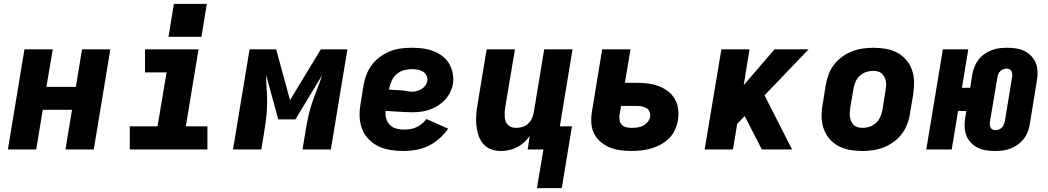

<svg xmlns="http://www.w3.org/2000/svg" viewBox="-20 -776 5440 997"><path d="M21 0 107 -520H254L221 -325H374L406 -520H553L467 0H320L354 -206H202L168 0Z M654 0V-120H798L845 -400H733V-520H1011L945 -120H1057V0ZM855 -585 883 -756H1054L1026 -585Z M1190 0 1276 -520H1414L1486 -256L1646 -520H1784L1698 0H1551L1568 -104Q1574 -140 1582 -175.5Q1590 -211 1602 -246.5Q1614 -282 1628 -316.5Q1642 -351 1653 -386L1514 -156H1425L1362 -386Q1362 -351 1364.5 -316.5Q1367 -282 1367 -246.5Q1367 -211 1363.5 -175.5Q1360 -140 1354 -104L1337 0Z M2077 8Q2043 8 2009.5 3Q1976 -2 1947 -15.5Q1918 -29 1895.5 -52Q1873 -75 1861 -104.5Q1849 -134 1847.5 -167.5Q1846 -201 1852 -235L1868 -335Q1873 -363 1883.5 -390Q1894 -417 1912 -440.5Q1930 -464 1955 -482Q1980 -500 2007 -510.5Q2034 -521 2062.5 -524.5Q2091 -528 2118 -528Q2147 -528 2175 -524.5Q2203 -521 2228.5 -511.5Q2254 -502 2276 -485.5Q2298 -469 2311.5 -446.5Q2325 -424 2330.5 -396.5Q2336 -369 2332 -340Q2328 -318 2317.5 -296.5Q2307 -275 2290.5 -257.5Q2274 -240 2253.5 -227Q2233 -214 2211 -206.5Q2189 -199 2166.5 -196Q2144 -193 2121 -193Q2104 -193 2086.5 -194Q2069 -195 2051.5 -196Q2034 -197 2017 -198Q2000 -199 1982 -200Q1980 -180 1985.5 -160.5Q1991 -141 2004.5 -127.5Q2018 -114 2037 -108.5Q2056 -103 2077 -103Q2093 -103 2109.5 -105.5Q2126 -108 2141.5 -115Q2157 -122 2170.5 -133Q2184 -144 2194 -158L2307 -108Q2288 -80 2261.5 -56.5Q2235 -33 2204.5 -18.5Q2174 -4 2141.5 2Q2109 8 2077 8ZM2121 -300Q2133 -300 2145.5 -303.5Q2158 -307 2169.5 -314Q2181 -321 2189 -332.5Q2197 -344 2199 -356Q2201 -371 2194.5 -384Q2188 -397 2175.5 -404.5Q2163 -412 2148.5 -414.5Q2134 -417 2119 -417Q2099 -417 2078 -411.5Q2057 -406 2040 -391.5Q2023 -377 2014 -357Q2005 -337 2001 -317L2000 -311Q2015 -309 2030.5 -308.5Q2046 -308 2061 -307Q2076 -306 2090.5 -303Q2105 -300 2121 -300Z M2768 201 2802 0H2720L2731 -70Q2718 -52 2701 -36.5Q2684 -21 2664 -11Q2644 -1 2623 3.5Q2602 8 2581 8Q2553 8 2528.5 -1.5Q2504 -11 2488 -30.5Q2472 -50 2464 -75Q2456 -100 2453.5 -126.5Q2451 -153 2453 -180.5Q2455 -208 2460 -235L2507 -520H2654L2603 -216Q2601 -204 2600.5 -192Q2600 -180 2601 -168Q2602 -156 2606 -145.5Q2610 -135 2618 -127Q2626 -119 2637 -115.5Q2648 -112 2660 -112Q2676 -112 2692 -116.5Q2708 -121 2720.5 -132Q2733 -143 2740.5 -158Q2748 -173 2751 -188L2806 -520H2953L2887 -120H2950L2897 201Z M3259 8Q3229 8 3200 4Q3171 0 3145 -11Q3119 -22 3097.5 -40.5Q3076 -59 3064 -84Q3052 -109 3050.5 -138.5Q3049 -168 3054 -198L3107 -520H3254L3225 -346H3286Q3315 -346 3344 -342.5Q3373 -339 3399.5 -329Q3426 -319 3448 -302.5Q3470 -286 3484 -262Q3498 -238 3501.5 -209Q3505 -180 3500 -151Q3496 -126 3484.5 -101Q3473 -76 3453.5 -57Q3434 -38 3410 -25Q3386 -12 3361 -5Q3336 2 3310.5 5Q3285 8 3259 8ZM3261 -112Q3275 -112 3290 -114Q3305 -116 3319 -123Q3333 -130 3343 -142.5Q3353 -155 3356 -169Q3358 -183 3353 -195.5Q3348 -208 3337 -214.5Q3326 -221 3313 -223.5Q3300 -226 3286 -226H3205L3197 -179Q3195 -164 3197.5 -150.5Q3200 -137 3209.5 -127.5Q3219 -118 3232.5 -115Q3246 -112 3261 -112Z M3639 0 3726 -520H3872L3842 -334L4002 -520H4179L3950 -281L4093 0H3936L3847 -173L3808 -133L3786 0Z M4458 8Q4425 8 4393.5 2.5Q4362 -3 4334.5 -17.5Q4307 -32 4287 -55.5Q4267 -79 4257 -108Q4247 -137 4246.5 -169.5Q4246 -202 4252 -235L4268 -335Q4273 -363 4283 -390Q4293 -417 4311 -440.5Q4329 -464 4353.5 -481.5Q4378 -499 4405 -509.5Q4432 -520 4460 -524Q4488 -528 4516 -528Q4548 -528 4580 -522.5Q4612 -517 4639 -502.5Q4666 -488 4686 -464.5Q4706 -441 4716 -412Q4726 -383 4726.5 -350.5Q4727 -318 4722 -285L4705 -185Q4701 -157 4690.5 -130Q4680 -103 4662 -79.5Q4644 -56 4619.5 -38.5Q4595 -21 4568 -10.5Q4541 0 4513 4Q4485 8 4458 8ZM4460 -112Q4478 -112 4496 -118Q4514 -124 4528.5 -137.5Q4543 -151 4551 -168.5Q4559 -186 4562 -204L4578 -304Q4580 -317 4581 -329.5Q4582 -342 4580 -353.5Q4578 -365 4572.5 -376Q4567 -387 4558.5 -394.5Q4550 -402 4538 -405Q4526 -408 4514 -408Q4496 -408 4477.5 -402Q4459 -396 4444.5 -382.5Q4430 -369 4422.5 -351.5Q4415 -334 4412 -316L4395 -216Q4393 -203 4392.5 -190.5Q4392 -178 4394 -166.5Q4396 -155 4401 -144Q4406 -133 4414.5 -125.5Q4423 -118 4435 -115Q4447 -112 4460 -112Z M5147 8Q5123 8 5100 4.5Q5077 1 5057 -9Q5037 -19 5021.5 -35.5Q5006 -52 4998 -72.5Q4990 -93 4989 -117Q4988 -141 4992 -165L4998 -200H4955L4922 0H4790L4876 -520H5008L4975 -320H5018L5029 -391Q5033 -410 5040.5 -429.5Q5048 -449 5061 -466Q5074 -483 5092 -495.5Q5110 -508 5129.5 -515.5Q5149 -523 5169 -525.5Q5189 -528 5209 -528Q5209 -528 5209 -528Q5209 -528 5209 -528Q5233 -528 5256 -524.5Q5279 -521 5299.5 -511Q5320 -501 5335.5 -484.5Q5351 -468 5359 -447.5Q5367 -427 5367.5 -403Q5368 -379 5364 -355L5327 -129Q5324 -110 5316.5 -90.5Q5309 -71 5295.5 -54Q5282 -37 5264.5 -24.5Q5247 -12 5227 -4.5Q5207 3 5187 5.5Q5167 8 5147 8Q5147 8 5147 8Q5147 8 5147 8ZM5149 -100Q5157 -100 5166.5 -103.5Q5176 -107 5182.5 -113.5Q5189 -120 5192.5 -129Q5196 -138 5198 -147L5235 -373Q5237 -381 5236.5 -389.5Q5236 -398 5233 -405Q5230 -412 5223 -416Q5216 -420 5208 -420Q5199 -420 5190 -416.5Q5181 -413 5174 -406.5Q5167 -400 5163.5 -391Q5160 -382 5159 -373L5121 -147Q5120 -139 5120 -130.5Q5120 -122 5123 -115Q5126 -108 5133 -104Q5140 -100 5149 -100Z"/></svg>

Font: Iosevka SS04 Heavy Extended
Style: Italic
Weight: 900
Width: 7
Italic angle: -9°
Monospace: yes
Designer: Belleve Invis
Foundry: Belleve Invis
Version: Version 19.0.0; ttfautohint (v1.8.4)